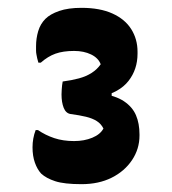

<svg xmlns="http://www.w3.org/2000/svg" viewBox="-20 -815 440 490"><path d="M331 -678Q331 -638 308 -608.5Q285 -579 236 -568L265 -590V-561L235 -577Q275 -571 296.5 -556.5Q318 -542 327 -521Q336 -500 336 -472V-469Q336 -435 317 -406.5Q298 -378 265 -361.5Q232 -345 188 -345Q144 -345 121 -352.5Q98 -360 85 -372Q75 -383 69 -400Q63 -417 63 -439Q63 -445 63.5 -450.5Q64 -456 65 -461.5Q66 -467 67.5 -472.5Q69 -478 71 -483H77Q96 -470 118.5 -462.5Q141 -455 169 -455Q195 -455 215.5 -463.5Q236 -472 244 -487Q238 -499 227 -506Q216 -513 199.5 -517Q183 -521 160 -524Q148 -526 142.5 -540Q137 -554 137 -574Q137 -580 137.5 -586Q138 -592 138.5 -597.5Q139 -603 140 -607Q163 -610 181.5 -615Q200 -620 214 -629Q228 -638 237 -651Q231 -667 212.5 -676Q194 -685 169 -685Q141 -685 121.5 -678Q102 -671 84 -655H78Q76 -661 75 -666Q74 -671 73 -676Q72 -681 72 -686Q72 -691 72 -697Q72 -717 77.5 -735.5Q83 -754 96 -767Q108 -779 131 -787Q154 -795 188 -795Q235 -795 267 -780.5Q299 -766 315 -740.5Q331 -715 331 -683Z"/></svg>

Font: Recursive Casual ExtraBold
Style: Regular
Weight: 800
Version: Version 1.047